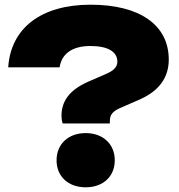

<svg xmlns="http://www.w3.org/2000/svg" viewBox="-20 -787 762 818"><path d="M345 11C419 11 469 -35 469 -104C469 -173 419 -220 345 -220C271 -220 221 -173 221 -104C221 -35 271 11 345 11ZM242 -294C242 -285 243 -273 247 -261H448V-272C448 -298 461 -313 490 -326L577 -364C660 -401 699 -459 699 -533C699 -681 575 -767 366 -767C156 -767 26 -668 15 -500H234C242 -557 287 -591 365 -591C441 -591 480 -566 480 -524C480 -502 464 -486 434 -473L356 -439C274 -403 242 -354 242 -294Z"/></svg>

Font: Bounded ExtBd
Style: Regular
Weight: 800
Designer: Vlad Churkin
Version: Version 3.0